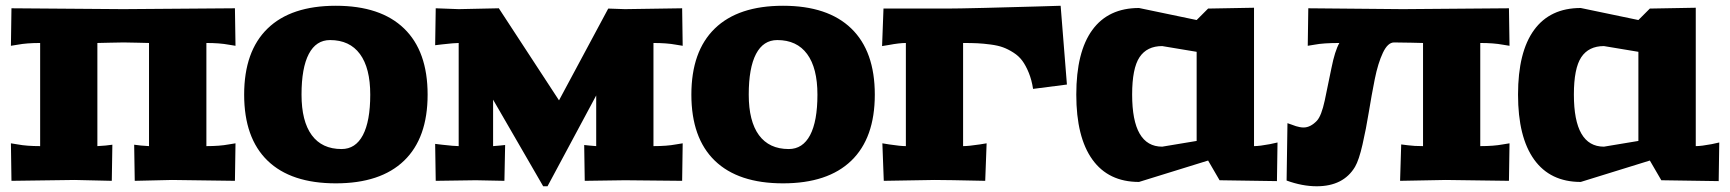

<svg xmlns="http://www.w3.org/2000/svg" viewBox="-20 -630 6037 670"><path d="M18.1 -129.9 42 -126Q73.2 -120.1 120.1 -120.1V-480Q73.2 -480 42 -474.1L18.1 -470.2L20 -601.1L410.2 -598.1L799.8 -601.1L801.8 -470.2L777.8 -474.1Q746.6 -480 700.2 -480V-120.1Q746.6 -120.1 777.8 -126L801.8 -129.9L799.8 1L580.1 -2L450.2 1L448.2 -125L472.2 -122.1Q498 -120.1 500 -120.1V-480Q492.2 -480 458.5 -481Q424.8 -481.9 411.1 -481.9Q397.5 -481.9 362.8 -481Q328.1 -480 319.8 -480V-120.1Q322.3 -120.1 348.1 -122.1L372.1 -125L370.1 1L240.2 -2L20 1Z M913.8 -69.3Q832 -148.4 832 -299.8Q832 -451.2 913.8 -530.5Q995.6 -609.9 1151.9 -609.9Q1308.1 -609.9 1390.1 -530.5Q1472.2 -451.2 1472.2 -299.8Q1472.2 -148.4 1390.1 -69.3Q1308.1 9.8 1151.9 9.8Q995.6 9.8 913.8 -69.3ZM1032.2 -299.8Q1032.2 -207 1067.9 -158.4Q1103.5 -109.9 1171.9 -109.9Q1220.7 -109.9 1246.3 -158.4Q1272 -207 1272 -299.8Q1272 -392.6 1236.1 -441.4Q1200.2 -490.2 1131.8 -490.2Q1083 -490.2 1057.6 -441.7Q1032.2 -393.1 1032.2 -299.8Z M1498.5 -127.9 1522.5 -125Q1565.4 -120.1 1580.6 -120.1V-480Q1565.4 -480 1522.5 -475.1L1498.5 -472.2L1500.5 -601.1L1580.6 -598.1L1720.7 -601.1L1930.7 -279.8L2102.5 -600.1L2160.6 -598.1L2360.4 -601.1L2362.3 -470.2L2338.4 -474.1Q2307.1 -480 2260.3 -480V-120.1Q2307.1 -120.1 2338.4 -126L2362.3 -129.9L2360.4 1L2160.6 -1L2020.5 1L2018.6 -124L2036.6 -122.1Q2056.2 -120.1 2060.5 -120.1V-296.9L1890.6 20H1875.5L1700.7 -282.2V-120.1Q1705.1 -120.1 1724.6 -122.1L1742.7 -124L1740.2 1L1640.6 -1L1500.5 1Z M2474.4 -69.3Q2392.6 -148.4 2392.6 -299.8Q2392.6 -451.2 2474.4 -530.5Q2556.2 -609.9 2712.4 -609.9Q2868.7 -609.9 2950.7 -530.5Q3032.7 -451.2 3032.7 -299.8Q3032.7 -148.4 2950.7 -69.3Q2868.7 9.8 2712.4 9.8Q2556.2 9.8 2474.4 -69.3ZM2592.8 -299.8Q2592.8 -207 2628.4 -158.4Q2664.1 -109.9 2732.4 -109.9Q2781.2 -109.9 2806.9 -158.4Q2832.5 -207 2832.5 -299.8Q2832.5 -392.6 2796.6 -441.4Q2760.7 -490.2 2692.4 -490.2Q2643.6 -490.2 2618.2 -441.7Q2592.8 -393.1 2592.8 -299.8Z M3058.1 -469.2 3063 -600.1H3282.2Q3317.9 -600.1 3417.5 -602.5Q3517.1 -605 3599.1 -607.4L3681.2 -609.9L3703.1 -335L3585 -319.8Q3580.1 -351.6 3569.8 -376.5Q3559.6 -401.4 3547.4 -418Q3535.2 -434.6 3516.4 -446.5Q3497.6 -458.5 3480.2 -464.8Q3462.9 -471.2 3437.3 -474.6Q3411.6 -478 3391.4 -479Q3371.1 -480 3340.8 -480V-120.1Q3360.4 -120.1 3398.9 -126L3422.9 -129.9L3418 1Q3281.2 -2 3241.2 -2L3064 1L3059.1 -129.9L3083 -126Q3121.6 -120.1 3141.1 -120.1V-480Q3118.2 -480 3082 -473.1Z M3735.8 -299.8Q3735.8 -448.7 3791.7 -525.4Q3847.7 -602.1 3954.6 -602.1L4155.8 -560.1L4195.8 -600.1L4356 -603V-120.1Q4375.5 -120.1 4411.6 -127L4438 -132.8L4436 2L4235.8 -1L4195.8 -69.8L3954.6 4.9Q3848.1 4.9 3792 -73.2Q3735.8 -151.4 3735.8 -299.8ZM3930.7 -299.8Q3930.7 -118.2 4035.6 -118.2L4155.8 -138.2V-449.2L4035.6 -469.2Q3982.4 -469.2 3956.5 -430.4Q3930.7 -391.6 3930.7 -299.8Z M4469.7 0 4472.7 -200.2Q4477.5 -198.7 4487.3 -195.1Q4497.1 -191.4 4502.4 -189.7Q4507.8 -188 4515.4 -186.5Q4522.9 -185.1 4528.8 -185.1Q4553.2 -185.1 4575.7 -209Q4591.3 -226.1 4602.8 -279.3Q4614.3 -332.5 4626.2 -392.6Q4638.2 -452.6 4653.8 -480Q4597.2 -480 4567.4 -474.1L4543.5 -470.2L4545.4 -601.1L4875.5 -598.1L5245.6 -601.1L5247.6 -470.2L5223.6 -474.1Q5192.4 -480 5145.5 -480V-120.1Q5192.4 -120.1 5223.6 -126L5247.6 -129.9L5245.6 1L5025.4 -2L4865.7 1L4869.6 -126L4893.6 -123Q4914.6 -120.1 4945.8 -120.1V-480Q4944.3 -480 4905.3 -481Q4866.2 -481.9 4844.7 -481.9Q4822.8 -481.9 4805.7 -445.8Q4788.6 -409.7 4777.3 -353.5Q4766.1 -297.4 4756.6 -238.8Q4747.1 -180.2 4734.6 -125.7Q4722.2 -71.3 4708.5 -47.9Q4668 20 4574.7 20Q4524.4 20 4469.7 0Z M5277.3 -299.8Q5277.3 -448.7 5333.3 -525.4Q5389.2 -602.1 5496.1 -602.1L5697.3 -560.1L5737.3 -600.1L5897.5 -603V-120.1Q5917 -120.1 5953.1 -127L5979.5 -132.8L5977.5 2L5777.3 -1L5737.3 -69.8L5496.1 4.9Q5389.6 4.9 5333.5 -73.2Q5277.3 -151.4 5277.3 -299.8ZM5472.2 -299.8Q5472.2 -118.2 5577.1 -118.2L5697.3 -138.2V-449.2L5577.1 -469.2Q5523.9 -469.2 5498 -430.4Q5472.2 -391.6 5472.2 -299.8Z"/></svg>

Font: Zantroke
Style: Regular
Weight: 500
Foundry: gluk
Version: Version 0.36